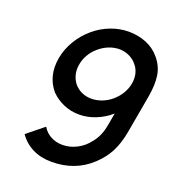

<svg xmlns="http://www.w3.org/2000/svg" viewBox="-139 -877 926 1005"><g transform="rotate(20 323.5 -374.5)"><path d="M171 -148Q187.5 -119.5 217 -103.5Q246.5 -87.5 282.5 -87.5Q324.5 -87.5 363 -107.8Q401.5 -128 427 -162.5Q461 -202.5 472 -265.5L484.5 -335.5Q447 -302.5 401.5 -284.5Q356 -266.5 310.5 -266.5Q264 -266.5 224 -283.8Q184 -301 154 -331Q91.5 -403 110.5 -509.5Q120 -561 148.2 -608.2Q176.5 -655.5 219 -691.5Q259.5 -726 309 -744.8Q358.5 -763.5 408.5 -763.5Q461.5 -763.5 507 -744.8Q552.5 -726 582.5 -689.5Q617.5 -648.5 625 -598.5Q632.5 -550 621 -482.5L582.5 -265.5Q571 -203 547 -155.5Q523.5 -109 479 -67.5Q390 15.5 259.5 15.5Q200.5 15.5 154.5 -7Q108.5 -29.5 78 -73ZM280 -614.5Q257.5 -595 242.2 -568.8Q227 -542.5 222 -513.5Q216.5 -483.5 223.2 -456.5Q230 -429.5 247 -408.5Q264.5 -388.5 288.8 -377.5Q313 -366.5 341.5 -366.5Q372 -366.5 401.5 -378Q431 -389.5 455 -410.5Q479 -431.5 494.8 -458Q510.5 -484.5 515.5 -513.5Q521 -542 514.8 -568.5Q508.5 -595 491.5 -614.5Q475 -635.5 450 -647.5Q425 -659.5 395 -660.5Q364.5 -660.5 335 -648.8Q305.5 -637 280 -614.5Z"/></g></svg>

Font: Russisch Sans SemiBold
Style: Italic
Weight: 600
Width: 4
Italic angle: -10°
Designer: Michael Sharanda (font) & Cristiano Sobral (main changes)
Foundry: Michael Sharanda
Version: Version 2.00;September 8, 2020;FontCreator 13.0.0.2681 64-bi